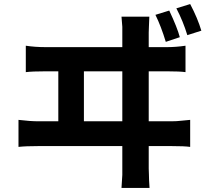

<svg xmlns="http://www.w3.org/2000/svg" viewBox="-20 -868 1040 945"><path d="M865 -685 796 -662Q773 -738 745 -795L813 -816Q853 -731 865 -685ZM971 -717 902 -695Q881 -764 848 -827L916 -848Q953 -778 971 -717ZM713 -737Q712 -724 712 -708V-439V-302V-177V-82V-38L713 -9Q713 15 716 57H578L582 -7V-36V-304V-442V-570V-666V-708V-736L578 -786H715ZM267 -573H393V-241H267ZM170 -271H823Q850 -271 874 -274L916 -278V-145Q888 -149 823 -149H170Q106 -149 71 -145V-278Q129 -271 170 -271ZM206 -636H800Q846 -636 893 -643V-513Q865 -517 800 -517H206Q140 -517 107 -513V-643Q152 -636 206 -636Z"/></svg>

Font: Merged Yaku Han JP
Style: Bold
Weight: 700
Designer: Ryoko NISHIZUKA 西塚涼子 (kana, bopomofo & ideographs); Paul D. Hunt (Latin, Greek & Cyrillic); Sandoll Communications 산돌커뮤니
Foundry: Adobe
Version: Version 2.004